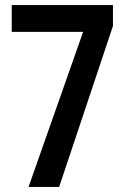

<svg xmlns="http://www.w3.org/2000/svg" viewBox="-20 -733 494 753"><path d="M92 0 306 -608H26V-713H423V-631L212 0Z"/></svg>

Font: Noto Sans Tamil ExtraCondensed SemiBold
Style: Regular
Weight: 600
Width: 2
Designer: Jelle Bosma - Monotype Design Team
Foundry: Monotype Imaging Inc.
Version: Version 2.004; ttfautohint (v1.8.4.7-5d5b)